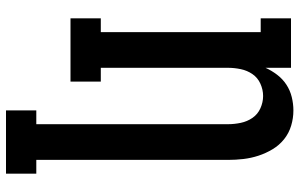

<svg xmlns="http://www.w3.org/2000/svg" viewBox="-199 -584 998 640"><g transform="rotate(90 300.0 -264.0)"><path d="M348 215V114H394V-525Q394 -546 389.5 -567.5Q385 -589 373 -606.5Q361 -624 341 -633Q321 -642 300 -642Q279 -642 259 -633Q239 -624 227 -606.5Q215 -589 210.5 -567.5Q206 -546 206 -525V-101H252V0H41V-101H87V-634H41V-735H206V-650Q215 -670 229 -688.5Q243 -707 262 -719.5Q281 -732 303.5 -737.5Q326 -743 348 -743Q374 -743 399 -735.5Q424 -728 444 -712Q464 -696 477.5 -673.5Q491 -651 499 -626.5Q507 -602 510 -576.5Q513 -551 513 -525V114H559V215Z"/></g></svg>

Font: Iosevka Etoile
Style: Bold
Weight: 700
Designer: Belleve Invis
Foundry: Belleve Invis
Version: Version 28.1.0; ttfautohint (v1.8.4)